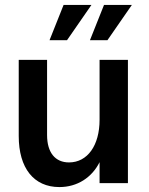

<svg xmlns="http://www.w3.org/2000/svg" viewBox="-20 -743 604 779"><path d="M221 16C294 16 353 -23 384 -85V0H499V-500H384V-257C384 -153 335 -84 260 -84C204 -84 171 -124 171 -195V-500H56V-191C56 -61 117 16 221 16ZM181 -580H252L351 -723H238ZM345 -580H416L515 -723H402Z"/></svg>

Font: Uncut Sans Semibold
Style: Regular
Weight: 600
Designer: Kasper Nordkvist
Foundry: UNCUT.wtf
Version: Version 1.304;Glyphs 3.2 (3246)